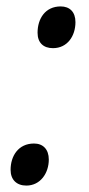

<svg xmlns="http://www.w3.org/2000/svg" viewBox="-20 -566 277 598"><path d="M145 -416C190 -416 215 -454 215 -497C215 -529 197 -546 169 -546C121 -546 97 -508 97 -464C97 -433 115 -416 145 -416ZM62 12C106 12 132 -27 132 -69C132 -101 114 -119 86 -119C37 -119 13 -80 13 -37C13 -6 32 12 62 12Z"/></svg>

Font: Noto Sans SemiCondensed
Style: Italic
Weight: 400
Width: 4
Italic angle: -12°
Designer: Monotype Design Team
Foundry: Monotype Imaging Inc.
Version: Version 2.013